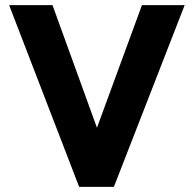

<svg xmlns="http://www.w3.org/2000/svg" viewBox="-20 -726 753 746"><path d="M287.5 0 15.5 -706H184L391 -135H322L531.5 -706H697.5L422.5 0Z"/></svg>

Font: Outfit Thin
Style: Regular
Weight: 100
Designer: Rodrigo Fuenzalida
Foundry: fragTYPE
Version: Version 1.000